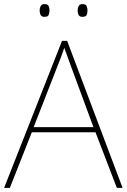

<svg xmlns="http://www.w3.org/2000/svg" viewBox="-20 -915 617 935"><path d="M549 0 445 -271H135L28 0H0L282 -716H307L577 0ZM325 -594Q319 -611 311 -632.5Q303 -654 293 -682Q286 -660 277 -636.5Q268 -613 260 -593L144 -296H435ZM173 -864Q173 -876 178 -885.5Q183 -895 196 -895Q213 -895 217 -885.5Q221 -876 221 -864Q221 -851 217 -842Q213 -833 196 -833Q183 -833 178 -842Q173 -851 173 -864ZM358 -864Q358 -876 363 -885.5Q368 -895 381 -895Q398 -895 402 -885.5Q406 -876 406 -864Q406 -851 402 -842Q398 -833 381 -833Q368 -833 363 -842Q358 -851 358 -864Z"/></svg>

Font: Noto Sans Thaana Thin
Style: Regular
Weight: 100
Designer: David Williams
Foundry: Google Inc.
Version: Version 3.001; ttfautohint (v1.8.4.7-5d5b)